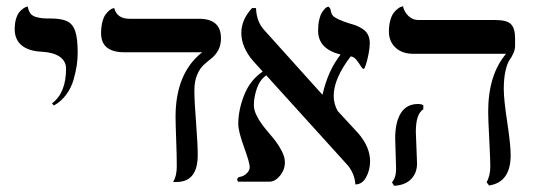

<svg xmlns="http://www.w3.org/2000/svg" viewBox="-20 -580 1706 613"><path d="M151.9 -243.2C167.2 -251.3 180.3 -262.8 191.2 -277.6C202.1 -292.4 210 -308.3 214.8 -325.4C219.7 -342.5 223.1 -357.9 225.1 -371.6C227.1 -385.3 228 -398.4 228 -411.1C228 -442.1 225.4 -465.2 220.2 -480.5C215 -495.8 206.4 -506.3 194.3 -512.2C182.3 -518.1 164.2 -521 140.1 -521C129.7 -521 121.7 -521.2 116 -521.7C110.3 -522.2 103.4 -523.5 95.5 -525.6C87.5 -527.8 81.4 -531.6 77.1 -537.1C72.9 -542.6 70.1 -550 68.8 -559.1L64.5 -558.1C61.5 -557.5 58 -555.7 54 -552.7C49.9 -549.8 45.8 -546 41.7 -541.3C37.7 -536.5 34.2 -529.4 31.2 -519.8C28.3 -510.2 26.9 -499.2 26.9 -486.8C26.9 -465 34.2 -447.9 48.8 -435.5C63.5 -423.2 84.5 -416.3 111.8 -415C136.9 -413.7 156.2 -408.5 169.9 -399.4C183.9 -390 190.9 -377.1 190.9 -360.8C190.9 -309.1 175.9 -272.1 146 -250Z M600.6 -291C600.6 -310.9 603.5 -327.6 609.4 -341.3C615.2 -355 622.3 -365.6 630.6 -373C638.9 -380.5 647.2 -387.5 655.5 -394C663.8 -400.6 670.9 -409.1 676.8 -419.7C682.6 -430.3 685.5 -443 685.5 -458C685.5 -499.3 662.3 -520 615.7 -520H393.6C366.9 -520 350.6 -531.4 344.7 -554.2L340.3 -553.2C337.4 -552.6 333.9 -550.6 329.8 -547.4C325.8 -544.1 321.7 -539.9 317.6 -534.7C313.6 -529.5 310.1 -521.6 307.1 -511C304.2 -500.4 302.7 -488.1 302.7 -474.1C302.7 -433.4 327.6 -413.1 377.4 -413.1H625.5C568.8 -368.5 540.5 -299.8 540.5 -207C540.5 -192.4 541.2 -167.9 542.5 -133.5C543.8 -99.2 544.4 -71 544.4 -48.8C544.4 -28 540.5 -11.4 532.7 1H543.5C588.7 1 611.3 -27.7 611.3 -85C611.3 -108.4 609.5 -142.9 606 -188.5C602.4 -234 600.6 -268.2 600.6 -291Z M1160.6 -441.9C1160.6 -452.3 1158.7 -461.3 1154.8 -469C1150.9 -476.6 1145.3 -482.8 1137.9 -487.5C1130.6 -492.3 1124 -495.8 1118.2 -498C1112.3 -500.3 1105.1 -502.6 1096.7 -504.9C1081.1 -509.8 1068.7 -514.4 1059.6 -518.8C1050.5 -523.2 1044.6 -527.2 1042 -530.8C1039.4 -534.3 1037.8 -537.6 1037.4 -540.5C1036.9 -543.5 1036.1 -546.6 1035.2 -550C1034.2 -553.5 1031.9 -556.5 1028.3 -559.1L1024.9 -557.6C1022.6 -557 1019.9 -555 1016.8 -551.8C1013.8 -548.5 1010.6 -544.3 1007.3 -539.1C1004.1 -533.9 1001.3 -526.2 999 -516.1C996.7 -506 995.6 -494.6 995.6 -481.9C995.6 -443.2 1019.5 -417.8 1067.4 -405.8C1040.4 -371.6 1021.2 -328.9 1009.8 -277.8L1008.3 -278.8L822.8 -484.9C806.8 -502.8 798.3 -525.9 797.4 -554.2H784.7C761.9 -529.5 750.5 -503.1 750.5 -475.1C750.5 -444.2 763.2 -414.1 788.6 -384.8L818.8 -351.6C792.2 -333.7 772.5 -308.8 759.8 -276.9C747.1 -245 740.7 -214 740.7 -184.1C740.7 -168.8 746.8 -144.3 759 -110.6C771.2 -76.9 777.3 -55.7 777.3 -46.9C777.3 -39.1 773.9 -32.1 767.1 -25.9C760.3 -19.7 752.8 -16.1 744.6 -15.1C739.7 -13.8 737.3 -10.7 737.3 -5.9C737.3 -5.2 738.1 -3.3 739.7 0H840.3C852.4 0 863.6 -6.3 874 -19C884.4 -31.7 889.6 -46.1 889.6 -62C889.6 -73.1 886.2 -85.1 879.4 -98.1C872.6 -111.2 864.4 -123.7 855 -135.7L825.7 -170.9C815.9 -182.9 807.6 -195.4 800.8 -208.3C793.9 -221.1 790.5 -233.1 790.5 -244.1C790.5 -261.1 793.7 -278.8 800 -297.4C806.4 -315.9 816.4 -329.9 830.1 -339.4L1088.4 -54.2C1104 -36.6 1112.8 -15.6 1114.7 8.8C1129.4 8.8 1140.9 1 1149.2 -14.6C1157.5 -30.3 1161.6 -47 1161.6 -64.9C1161.6 -95.5 1148.9 -125.5 1123.5 -154.8L1058.1 -225.6C1049.6 -240.9 1045.4 -257 1045.4 -273.9C1045.4 -310.7 1063.5 -352.7 1099.6 -399.9C1106.4 -399.3 1112.5 -395.6 1117.9 -388.9C1123.3 -382.2 1127.8 -375.7 1131.6 -369.4C1135.3 -363 1138.7 -359.9 1141.6 -359.9C1142.9 -359.9 1145.1 -364.5 1148.2 -373.8C1151.3 -383.1 1154.1 -394.4 1156.7 -407.7C1159.3 -421.1 1160.6 -432.5 1160.6 -441.9Z M1307.6 -159.2C1307.6 -197.3 1315.6 -221.2 1331.5 -231V-244.1C1327.3 -246.7 1321.6 -248 1314.5 -248C1290.4 -248 1272.2 -238.4 1260 -219.2C1247.8 -200 1241.7 -173 1241.7 -138.2C1241.7 -131.7 1242.2 -115.3 1243.2 -89.1C1244.1 -62.9 1244.6 -46.9 1244.6 -41C1244.6 -22.1 1240.2 -7.8 1231.4 2L1238.3 13.2C1262 11.9 1280.2 4.7 1292.7 -8.3C1305.3 -21.3 1311.5 -37.9 1311.5 -58.1C1311.5 -64.3 1310.9 -81.1 1309.6 -108.4C1308.3 -135.7 1307.6 -152.7 1307.6 -159.2ZM1588.4 -295.9C1588.4 -318.7 1590.3 -338.1 1594 -354C1597.7 -370 1601.9 -381.2 1606.4 -387.7C1611 -394.2 1615.2 -401.4 1618.9 -409.4C1622.6 -417.4 1624.5 -425.6 1624.5 -434.1V-458C1624.5 -478.5 1620.3 -493.3 1611.8 -502.4C1603.4 -511.6 1586.6 -516.1 1561.5 -516.1H1315.4C1303.4 -516.1 1292.9 -520.4 1283.9 -529.1C1275 -537.7 1269.2 -548 1266.6 -560.1L1261.7 -558.6C1258.8 -557.9 1255.1 -556 1250.7 -552.7C1246.3 -549.5 1241.9 -545.2 1237.5 -539.8C1233.2 -534.4 1229.4 -526.4 1226.3 -515.9C1223.2 -505.3 1221.7 -493 1221.7 -479C1221.7 -458.2 1228.7 -441.2 1242.7 -428C1256.7 -414.8 1275.9 -408.2 1300.3 -408.2H1595.7C1557.6 -363.3 1538.6 -301.6 1538.6 -223.1C1538.6 -209.1 1539.7 -180.1 1542 -136C1544.3 -91.9 1545.4 -62.8 1545.4 -48.8C1545.4 -29.3 1541.5 -12.4 1533.7 2L1541.5 12.2C1587.4 5.4 1610.4 -27 1610.4 -85C1610.4 -107.1 1606.7 -142.3 1599.4 -190.4C1592 -238.6 1588.4 -273.8 1588.4 -295.9Z"/></svg>

Font: Linux Biolinum G
Style: Bold
Weight: 700
Designer: Philipp H. Poll
Foundry: Philipp H. Poll
Version: Version 1.1.0